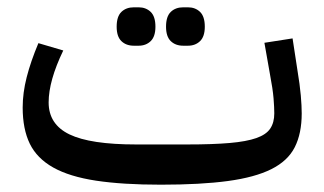

<svg xmlns="http://www.w3.org/2000/svg" viewBox="-20 -493 887 525"><path d="M420 12Q315 12 242.5 1Q170 -10 125.5 -35Q81 -60 61.5 -100Q42 -140 42 -199Q42 -239 53 -282Q64 -325 85 -375L153 -355Q113 -272 113 -213Q113 -153 170 -125.5Q227 -98 352 -98H492Q562 -98 608 -102Q654 -106 681 -115.5Q708 -125 719 -141.5Q730 -158 730 -183Q730 -199 728 -224Q726 -249 718 -291L703 -376L780 -388L793 -303Q800 -261 802.5 -232Q805 -203 805 -183Q805 -128 786 -90.5Q767 -53 722 -30.5Q677 -8 603 2Q529 12 420 12ZM481 -368Q460 -368 447 -380.5Q434 -393 434 -420Q434 -448 447 -460.5Q460 -473 481 -473H494Q514 -473 527 -460.5Q540 -448 540 -420Q540 -393 527 -380.5Q514 -368 494 -368ZM346 -368Q325 -368 312 -380.5Q299 -393 299 -420Q299 -448 312 -460.5Q325 -473 346 -473H359Q379 -473 392 -460.5Q405 -448 405 -420Q405 -393 392 -380.5Q379 -368 359 -368Z"/></svg>

Font: IBM Plex Sans Arabic Text
Style: Regular
Weight: 450
Designer: Mike Abbink, Paul van der Laan, Pieter van Rosmalen, Wael Morcos, Khajak Apelian
Foundry: Bold Monday
Version: Version 1.2